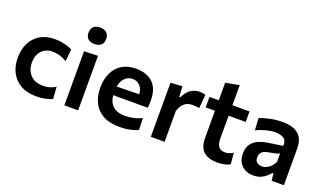

<svg xmlns="http://www.w3.org/2000/svg" viewBox="-75 -1193 2789 1661"><g transform="rotate(20 1320.0 -363.0)"><path d="M300.5 10.5Q217 10.5 158.8 -23.2Q100.5 -57 70.2 -115.5Q40 -174 40 -248.5Q40 -323.5 68.2 -382.8Q96.5 -442 152.5 -476.2Q208.5 -510.5 291 -510.5Q335 -510.5 377.5 -500.5Q420 -490.5 450 -474L440 -363Q397.5 -387 364.8 -394.5Q332 -402 308 -402Q245 -402 207.2 -361.2Q169.5 -320.5 169.5 -252Q169.5 -184 209.8 -139.8Q250 -95.5 328.5 -95.5Q358 -95.5 387 -103.5Q416 -111.5 442.5 -128.5L450 -17.5Q424.5 -6 387.5 2.2Q350.5 10.5 300.5 10.5Z M560 0V-498L687 -502V0ZM622 -587.5Q585.5 -587.5 563.5 -605.8Q541.5 -624 541.5 -664Q541.5 -700.5 563.5 -719.8Q585.5 -739 623 -739Q660.5 -739 682.2 -719Q704 -699 704 -664Q704 -624 682.2 -605.8Q660.5 -587.5 622 -587.5Z M1070.5 12.5Q976.5 12.5 916.5 -21.5Q856.5 -55.5 828 -115Q799.5 -174.5 799.5 -251Q799.5 -327 826.8 -385.8Q854 -444.5 907 -477.5Q960 -510.5 1037 -510.5Q1136.5 -510.5 1192.8 -456Q1249 -401.5 1249 -292.5Q1249 -254.5 1245 -227H927Q932.5 -164 971.2 -128.8Q1010 -93.5 1085 -93.5Q1116.5 -93.5 1158.5 -102.2Q1200.5 -111 1236 -129.5L1240 -20.5Q1211.5 -6.5 1168.2 3Q1125 12.5 1070.5 12.5ZM1038 -417Q996.5 -417 967.2 -387.2Q938 -357.5 929.5 -307.5L1136.5 -311.5Q1133 -361 1106 -389Q1079 -417 1038 -417Z M1356 0V-498L1464 -504.5L1469 -409.5H1480Q1500 -452 1524.5 -473.8Q1549 -495.5 1574.8 -503.2Q1600.5 -511 1623 -511Q1635 -511 1649 -509Q1663 -507 1676 -502L1664.5 -377.5Q1646.5 -380 1631.8 -381.2Q1617 -382.5 1599 -382.5Q1580.5 -382.5 1559 -375.8Q1537.5 -369 1517.5 -347.8Q1497.5 -326.5 1483 -284.5V0Z M1969 12.5Q1889 12.5 1844.8 -26Q1800.5 -64.5 1800.5 -152.5V-401.5H1715V-498H1800.5V-659.5L1926 -683V-498H2083.5V-401.5H1926V-190.5Q1926 -142 1944.8 -117.2Q1963.5 -92.5 2004.5 -92.5Q2021 -92.5 2041 -98.5Q2061 -104.5 2078.5 -117L2087 -12.5Q2068.5 -1 2035.8 5.8Q2003 12.5 1969 12.5Z M2300.5 11.5Q2237.5 11.5 2195.8 -27.5Q2154 -66.5 2154 -137Q2154 -193 2178.8 -225.8Q2203.5 -258.5 2241 -274.8Q2278.5 -291 2317.5 -297L2460 -318Q2462 -370.5 2432 -388Q2402 -405.5 2354 -405.5Q2319.5 -405.5 2275.8 -394.5Q2232 -383.5 2182.5 -361L2176.5 -471.5Q2213 -486 2269 -498.2Q2325 -510.5 2387.5 -510.5Q2479 -510.5 2530 -469.5Q2581 -428.5 2581 -335.5V0H2468.5L2461 -65H2450.5Q2430 -37.5 2392.5 -13Q2355 11.5 2300.5 11.5ZM2346.5 -88Q2378 -88 2407.8 -109.8Q2437.5 -131.5 2456.5 -169V-247.5Q2446.5 -240.5 2425.8 -235.2Q2405 -230 2348.5 -219.5Q2281.5 -207.5 2281.5 -147Q2281.5 -114.5 2301.2 -101.2Q2321 -88 2346.5 -88Z"/></g></svg>

Font: Heraclito SemiBold
Style: Regular
Weight: 600
Designer: Kostas Bartsokas (font) & Cristiano Sobral (main changes)
Foundry: Kostas Bartsokas (font) & Cristiano Sobral (main changes)
Version: Version 1.00;July 8, 2020;FontCreator 13.0.0.2655 64-bit